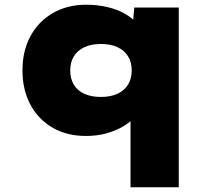

<svg xmlns="http://www.w3.org/2000/svg" viewBox="-20 -566 914 812"><path d="M532 226V-142L577 -124Q571 -96 550.5 -72Q530 -48 498.5 -30Q467 -12 428 -1.5Q389 9 344 9Q262 9 201.5 -26.5Q141 -62 108 -124.5Q75 -187 75 -268Q75 -351 109 -413.5Q143 -476 204 -511Q265 -546 344 -546Q392 -546 432.5 -536.5Q473 -527 503.5 -510.5Q534 -494 553.5 -472.5Q573 -451 578 -426L537 -417L548 -534H736V226ZM407 -156Q448 -156 477 -169.5Q506 -183 521.5 -208Q537 -233 537 -268Q537 -303 521.5 -328Q506 -353 477 -366.5Q448 -380 407 -380Q366 -380 337 -366.5Q308 -353 292.5 -328Q277 -303 277 -268Q277 -233 292.5 -207.5Q308 -182 337 -169Q366 -156 407 -156Z"/></svg>

Font: Lexend Giga Black
Style: Regular
Weight: 900
Designer: Bonnie Shaver-Troup, Thomas Jockin
Foundry: Lexend
Version: Version 1.007